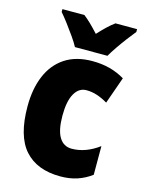

<svg xmlns="http://www.w3.org/2000/svg" viewBox="-117 -837 699 919"><g transform="rotate(15 232.5 -378.0)"><path d="M273 10Q157 10 96 -58.5Q35 -127 35 -274Q35 -361 62.5 -426Q90 -491 144.5 -527Q199 -563 280 -563Q327 -563 366.5 -552.5Q406 -542 441 -521L394 -388Q367 -404 341 -412.5Q315 -421 288 -421Q251 -421 229.5 -383.5Q208 -346 208 -274Q208 -202 229.5 -167Q251 -132 291 -132Q360 -132 426 -181V-39Q394 -15 356.5 -2.5Q319 10 273 10ZM181 -606Q171 -625 151.5 -653Q132 -681 111.5 -708Q91 -735 76 -752V-766H185Q203 -752 221 -734.5Q239 -717 261 -693Q283 -717 302 -735Q321 -753 339 -766H446V-752Q431 -734 411 -707.5Q391 -681 372.5 -654Q354 -627 342 -606Z"/></g></svg>

Font: Noto Sans Lao Condensed Black
Style: Regular
Weight: 900
Width: 3
Designer: Monotype Design Team
Foundry: Monotype Imaging Inc.
Version: Version 2.003; ttfautohint (v1.8.4.7-5d5b)